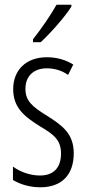

<svg xmlns="http://www.w3.org/2000/svg" viewBox="-20 -785 366 815"><path d="M283 -757V-765H220C192 -716 161 -671 120 -618V-606H153C193 -643 254 -711 283 -757ZM293 -134C293 -218 245 -252 179 -294C116 -333 88 -357 88 -408C88 -463 124 -495 179 -495C212 -495 244 -485 269 -467L291 -511C259 -531 221 -542 179 -542C88 -542 36 -485 36 -407C36 -327 84 -290 151 -248C211 -213 239 -189 239 -133C239 -74 208 -40 150 -40C107 -40 64 -56 35 -78V-21C61 -5 102 10 151 10C243 10 293 -44 293 -134Z"/></svg>

Font: Noto Sans Myanmar UI ExtraCondensed Light
Style: Regular
Weight: 300
Width: 2
Designer: Monotype Design Team
Foundry: Monotype Imaging Inc.
Version: Version 2.103